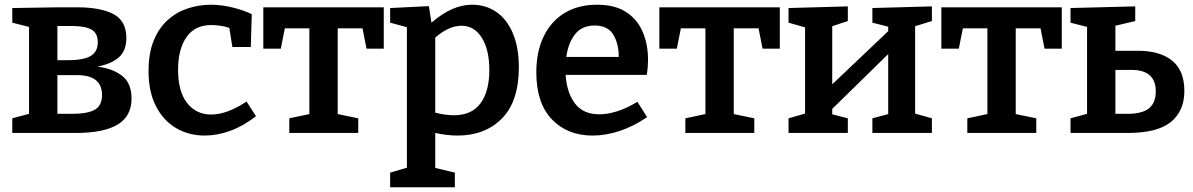

<svg xmlns="http://www.w3.org/2000/svg" viewBox="-20 -563 5050 813"><path d="M223 -532H308Q405 -532 460 -503.5Q515 -475 515 -402Q515 -348 483 -320Q451 -292 392 -281Q457 -273 497 -242Q537 -211 537 -146Q537 -71 478 -35.5Q419 0 300 0H32V-62L103 -81V-449L32 -467V-529ZM283 -453H223V-308H266Q334 -308 364 -326Q394 -344 394 -384Q394 -423 367 -438Q340 -453 283 -453ZM285 -81Q351 -81 381.5 -98.5Q412 -116 412 -161Q412 -202 386 -223.5Q360 -245 304 -245H223V-81Z M847 11Q779 11 725 -21Q671 -53 640 -114Q609 -175 609 -261Q609 -338 631 -391.5Q653 -445 690.5 -478.5Q728 -512 775.5 -527.5Q823 -543 873 -543Q918 -543 966 -531Q1014 -519 1046 -503L1042 -364H964L951 -445Q933 -451 912.5 -454Q892 -457 875 -457Q805 -457 769.5 -405.5Q734 -354 734 -268Q734 -175 772.5 -126.5Q811 -78 874 -78Q941 -78 1024 -133L1064 -71Q1010 -29 955 -9Q900 11 847 11Z M1205 0V-62L1290 -80V-443H1186L1169 -357H1095V-532H1605V-357H1532L1515 -443H1410V-80L1497 -62V0Z M1632 230V168L1703 147V-448L1632 -467V-529L1796 -537L1807 -467Q1851 -505 1893.5 -524Q1936 -543 1980 -543Q2037 -543 2081.5 -512.5Q2126 -482 2151.5 -422.5Q2177 -363 2177 -278Q2177 -134 2105.5 -61.5Q2034 11 1917 11Q1874 11 1823 0V148L1906 168V230ZM1902 -75Q1978 -75 2015 -126Q2052 -177 2052 -266Q2052 -353 2020 -403.5Q1988 -454 1934 -454Q1881 -454 1823 -404V-86Q1866 -75 1902 -75Z M2489 11Q2383 11 2317 -57.5Q2251 -126 2251 -257Q2251 -345 2282.5 -409.5Q2314 -474 2371.5 -508.5Q2429 -543 2508 -543Q2583 -543 2630.5 -512.5Q2678 -482 2701 -429Q2724 -376 2724 -309Q2724 -279 2719 -246H2375Q2380 -171 2414.5 -125Q2449 -79 2518 -79Q2553 -79 2594 -92Q2635 -105 2679 -132L2720 -67Q2663 -28 2604 -8.5Q2545 11 2489 11ZM2498 -455Q2444 -455 2415 -418Q2386 -381 2378 -322H2600Q2600 -379 2576.5 -417Q2553 -455 2498 -455Z M2882 0V-62L2967 -80V-443H2863L2846 -357H2772V-532H3282V-357H3209L3192 -443H3087V-80L3174 -62V0Z M3319 0V-62L3389 -82V-447L3319 -467V-529L3570 -536V-474L3504 -452V-206L3741 -431V-450L3674 -467V-529L3926 -536V-474L3855 -452V-82L3926 -62V0H3674V-62L3741 -80V-334L3504 -102V-79L3570 -62V0Z M4076 0V-62L4161 -80V-443H4057L4040 -357H3966V-532H4476V-357H4403L4386 -443H4281V-80L4368 -62V0Z M4513 0V-62L4583 -81V-449L4513 -467V-529L4787 -536V-474L4703 -454V-348H4798Q4892 -348 4943.5 -306Q4995 -264 4995 -178Q4995 -93 4938 -46.5Q4881 0 4755 0ZM4771 -267H4703V-81H4753Q4817 -81 4845.5 -104.5Q4874 -128 4874 -176Q4874 -267 4771 -267Z"/></svg>

Font: Bitter SemiBold
Style: Regular
Weight: 600
Designer: Sol Matas, and Bitter project Authors
Foundry: Sol Matas
Version: Version 2.001